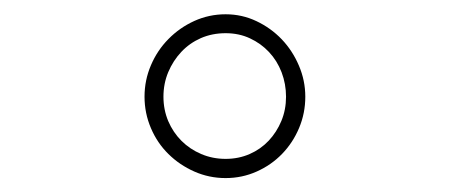

<svg xmlns="http://www.w3.org/2000/svg" viewBox="-20 -741 640 273"><path d="M185.5 -603.5Q185.5 -627 194.6 -648.2Q203.6 -669.4 219.5 -685.5Q235.4 -701.7 256.3 -711.2Q277.3 -720.7 300.8 -720.7Q324.2 -720.7 344.7 -710.9Q365.2 -701.2 380.6 -685.1Q396 -668.9 405 -647.7Q414.1 -626.5 414.1 -603.5Q414.1 -580.1 405.3 -559.1Q396.5 -538.1 381.1 -522.2Q365.7 -506.3 345 -497.1Q324.2 -487.8 300.8 -487.8Q277.3 -487.8 256.3 -497.1Q235.4 -506.3 219.5 -522Q203.6 -537.6 194.6 -558.8Q185.5 -580.1 185.5 -603.5ZM212.4 -603.5Q212.4 -585 219.2 -568.8Q226.1 -552.7 238 -540.8Q250 -528.8 266.1 -522Q282.2 -515.1 300.8 -515.1Q319.3 -515.1 335 -522Q350.6 -528.8 362.1 -541Q373.5 -553.2 380.1 -569.1Q386.7 -585 386.7 -603.5Q386.7 -621.6 380.4 -638.2Q374 -654.8 362.5 -667Q351.1 -679.2 335.4 -686.5Q319.8 -693.8 300.8 -693.8Q281.7 -693.8 265.6 -686.8Q249.5 -679.7 237.8 -667.2Q226.1 -654.8 219.2 -638.4Q212.4 -622.1 212.4 -603.5Z"/></svg>

Font: Roboto Mono Thin
Style: Regular
Weight: 250
Designer: Google
Version: Version 2.000985; 2015; ttfautohint (v1.3)